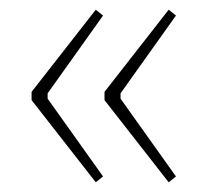

<svg xmlns="http://www.w3.org/2000/svg" viewBox="-20 -429 447 395"><path d="M177 -409 192 -397 78 -237V-226L192 -66L177 -54L45 -223V-240ZM327 -409 342 -397 228 -237V-226L342 -66L327 -54L195 -223V-240Z"/></svg>

Font: Grenze Gotisch Thin
Style: Regular
Weight: 100
Designer: Renata Polastri
Foundry: Omnibus-Type
Version: Version 1.001